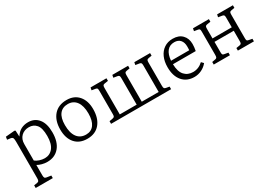

<svg xmlns="http://www.w3.org/2000/svg" viewBox="7 -1312 3245 2321"><g transform="rotate(-30 1629.5 -151.5)"><path d="M42 216V179L90 171Q104 169 110.5 159Q117 149 117 124V-384Q117 -422 111 -437Q105 -452 81 -456L34 -462L40 -501L165 -512L178 -506L182 -423H184Q217 -475 260.5 -497Q304 -519 358 -519Q448 -519 501 -454Q554 -389 554 -266Q554 -133 492 -59.5Q430 14 323 14Q286 14 249.5 4Q213 -6 188 -21V123Q188 147 194 157.5Q200 168 220 171L281 180V216ZM319 -40Q390 -40 434 -95Q478 -150 478 -259Q478 -371 439 -416.5Q400 -462 337 -462Q271 -462 229.5 -421.5Q188 -381 188 -312V-83Q211 -64 247 -52Q283 -40 319 -40Z M883 14Q773 14 712.5 -56Q652 -126 652 -246Q652 -372 716 -445.5Q780 -519 896 -519Q1001 -519 1061 -449.5Q1121 -380 1121 -264Q1121 -135 1058.5 -60.5Q996 14 883 14ZM895 -38Q967 -38 1006 -91.5Q1045 -145 1045 -246Q1045 -354 1002.5 -411.5Q960 -469 884 -469Q809 -469 768.5 -417.5Q728 -366 728 -265Q728 -155 771.5 -96.5Q815 -38 895 -38Z M1219 0V-37L1268 -46Q1284 -49 1290 -57.5Q1296 -66 1296 -89V-415Q1296 -440 1291.5 -448.5Q1287 -457 1271 -460L1217 -469L1224 -505H1446V-469L1392 -460Q1377 -457 1372 -447.5Q1367 -438 1367 -414V-46H1603V-417Q1603 -440 1597.5 -448.5Q1592 -457 1576 -460L1521 -469L1528 -505H1748V-469L1703 -461Q1685 -458 1679.5 -449Q1674 -440 1674 -416V-46H1910V-417Q1910 -440 1904.5 -448.5Q1899 -457 1883 -460L1828 -469L1835 -505H2055V-469L2010 -461Q1992 -458 1986.5 -449Q1981 -440 1981 -416V-90Q1981 -66 1987 -56.5Q1993 -47 2012 -44L2057 -36V0Z M2378 14Q2273 14 2212.5 -56.5Q2152 -127 2152 -251Q2152 -330 2179 -390.5Q2206 -451 2256.5 -485Q2307 -519 2377 -519Q2461 -519 2508 -470.5Q2555 -422 2555 -344Q2555 -300 2545 -250H2227Q2229 -146 2274 -96Q2319 -46 2394 -46Q2471 -46 2532 -103L2560 -74Q2526 -32 2478 -9Q2430 14 2378 14ZM2228 -298H2482Q2483 -310 2483.5 -322.5Q2484 -335 2484 -350Q2484 -406 2455.5 -439.5Q2427 -473 2372 -473Q2308 -473 2271.5 -428Q2235 -383 2228 -298Z M2652 0V-36L2700 -45Q2715 -48 2720.5 -57.5Q2726 -67 2726 -93V-415Q2726 -440 2721.5 -448.5Q2717 -457 2701 -460L2647 -469L2654 -505H2876V-469L2822 -460Q2807 -457 2802 -447.5Q2797 -438 2797 -414V-281H3066V-417Q3066 -440 3060.5 -448.5Q3055 -457 3038 -460L2983 -469L2991 -505H3211V-469L3165 -461Q3147 -458 3142 -449Q3137 -440 3137 -416V-87Q3137 -64 3142 -56Q3147 -48 3165 -45L3213 -36V0H2989V-36L3038 -44Q3055 -47 3060.5 -56Q3066 -65 3066 -90V-233H2797V-89Q2797 -66 2802 -57Q2807 -48 2822 -46L2878 -36V0Z"/></g></svg>

Font: Literata 12pt Light
Style: Regular
Weight: 300
Designer: Latin by Veronika Burian and Jose Scaglione. Greek by Irene Vlachou. Cyrillic by Vera Evstafieva.
Foundry: TypeTogether
Version: Version 3.002